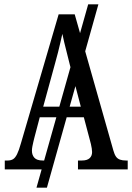

<svg xmlns="http://www.w3.org/2000/svg" viewBox="-20 -780 608 884"><path d="M148 84 386 -760H433L196 84ZM2 0V-41H15Q30 -41 40 -47Q50 -53 58.5 -70Q67 -87 76 -119L250 -714H324L502 -87Q507 -69 514 -59Q521 -49 532.5 -45Q544 -41 560 -41H568V0H339V-41H357Q381 -41 392.5 -51.5Q404 -62 404 -80Q404 -87 402.5 -96.5Q401 -106 398.5 -117Q396 -128 393 -138L366 -240H163L138 -145Q136 -137 133.5 -126.5Q131 -116 129 -105.5Q127 -95 127 -86Q127 -66 138.5 -53.5Q150 -41 177 -41H198V0ZM179 -289H352L302 -480Q295 -510 288 -536Q281 -562 276 -584Q271 -606 267 -624Q263 -606 258 -584Q253 -562 247 -538.5Q241 -515 234 -490Z"/></svg>

Font: Noto Serif ExtraCondensed
Style: Regular
Weight: 400
Width: 2
Designer: Monotype Design Team
Foundry: Monotype Imaging Inc.
Version: Version 2.013